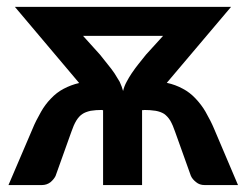

<svg xmlns="http://www.w3.org/2000/svg" viewBox="-20 -533 709 553"><path d="M219.2 -429.7 268.1 -375.5Q279.8 -360.4 291 -346.7Q300.8 -335 310.1 -321.3Q316.4 -311.5 324.7 -297.4Q331.1 -283.7 334.5 -271Q337.9 -285.2 344.7 -297.4Q351.1 -309.6 358.9 -321.3Q370.6 -338.4 377.4 -346.7Q388.7 -360.4 400.4 -375.5L449.7 -429.7ZM596.2 -163.1 665.5 0H569.3Q554.7 0 544.9 -8.3Q534.2 -16.6 529.8 -26.4L484.4 -153.3Q478 -172.4 470.2 -186Q462.4 -198.2 452.6 -205.1Q442.4 -211.4 428.2 -213.9Q412.6 -216.3 394.5 -216.3L394 -215.8H389.2V0H276.9V-215.8H273.9L273.4 -216.3Q255.9 -216.3 241.2 -213.9Q225.6 -210.4 217.3 -204.6Q208 -198.7 199.7 -185.5Q191.9 -172.4 185.5 -153.3L140.1 -26.4Q135.7 -17.1 125.5 -8.3Q114.7 0 100.6 0H4.4L74.2 -163.1Q83 -184.6 98.1 -210.9Q109.9 -231.9 126.5 -249Q143.1 -266.6 162.6 -276.9Q184.6 -288.6 208 -293.9L22.9 -513.2H645.5L460.4 -294.4Q485.4 -289.1 506.8 -277.3Q526.4 -267.1 543 -249.5Q560.5 -231 571.8 -211.4Q587.9 -183.1 596.2 -163.1Z"/></svg>

Font: Lato-SemiBold
Style: Bold
Weight: 500
Designer: Lukasz Dziedzic with Adam Twardoch and Botio Nikoltchev
Foundry: tyPoland Lukasz Dziedzic
Version: ""